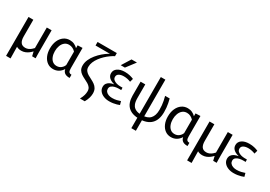

<svg xmlns="http://www.w3.org/2000/svg" viewBox="28 -1825 4362 3097"><g transform="rotate(30 2209.0 -277.0)"><path d="M250.7 10.8Q193.9 10.8 156.2 -14.4Q118.4 -39.6 99.9 -87.7Q81.4 -135.8 81.4 -203.5V-520H171.1V-207.8Q171.1 -137.6 197.7 -99.8Q224.3 -62.1 283.6 -62.1Q313.3 -62.1 339.1 -73.8Q365 -85.4 386.1 -102.8Q407.2 -120.2 421.9 -137.3V-520H511.6V-144.5Q511.6 -102.3 512.1 -67.3Q512.6 -32.3 513.9 0H449.1L430.5 -78.7H427.9Q410.1 -58.1 383.1 -37.1Q356 -16.1 322.2 -2.7Q288.5 10.8 250.7 10.8ZM81.4 204V-263H157.1L164.8 204Z M841.4 10.8Q779.8 10.8 733.2 -22.8Q686.5 -56.4 660.1 -116.5Q633.7 -176.6 633.7 -255.2Q633.7 -336.6 660.7 -398.4Q687.7 -460.2 736.4 -495.5Q785.2 -530.8 849.4 -530.8Q895.9 -530.8 933.7 -512.5Q971.5 -494.2 994.2 -469.2H996.2V-520L1085.8 -523.4V-146.4Q1085.8 -123.4 1089.1 -103.4Q1092.3 -83.3 1105.6 -71.2Q1118.8 -59 1147.5 -59.4V0Q1121.1 1.2 1098.6 -3.3Q1076.1 -7.8 1059.2 -18.2Q1042.3 -28.7 1030.9 -45.6Q1019.6 -62.6 1015.1 -86.7H1013.1Q983.4 -40 939.9 -14.6Q896.3 10.8 841.4 10.8ZM866.7 -61.3Q916.3 -61.3 950.4 -89.8Q984.6 -118.3 996.2 -154.3V-402.8Q974.4 -427.1 943.1 -443.3Q911.7 -459.4 874.7 -459.4Q826.3 -459.4 792.8 -431.6Q759.3 -403.7 742.1 -357.7Q724.9 -311.6 724.9 -255.9Q724.9 -200.5 741.8 -156.2Q758.7 -111.8 790.4 -86.6Q822.1 -61.3 866.7 -61.3Z M1247.7 -728V-662.2H1586.1L1586.7 -694.7Q1546.9 -681.2 1498.9 -652.7Q1450.9 -624.2 1403.4 -583.4Q1355.8 -542.7 1315.9 -493.5Q1275.9 -444.3 1251.9 -390Q1227.8 -335.8 1227.8 -279.9Q1227.8 -230.5 1248 -198.2Q1268.1 -166 1299.8 -144.6Q1331.4 -123.1 1366.9 -106.4Q1402.4 -89.8 1434.1 -70.9Q1465.7 -52.1 1485.9 -25.3Q1506 1.6 1506 43.2Q1506 77.2 1496 114.6Q1485.9 152 1458.1 204H1546.7Q1576.7 150 1587.7 108Q1598.7 66 1598.7 31.4Q1598.7 -22.3 1578.6 -57.2Q1558.4 -92.1 1526.6 -114.6Q1494.7 -137.2 1458.9 -154.8Q1423 -172.5 1391.1 -191.3Q1359.3 -210.1 1339.1 -237.4Q1319 -264.7 1319 -307.1Q1319 -352.7 1337.3 -397.3Q1355.6 -441.9 1386.4 -483.3Q1417.1 -524.7 1455 -560.8Q1492.9 -596.8 1532 -624.5Q1571 -652.2 1606.1 -670.1V-728Z M1885.9 8Q1829.3 8 1782.2 -10.9Q1735.1 -29.8 1707.5 -64.3Q1679.8 -98.7 1679.8 -143.7Q1679.8 -181.3 1698.5 -207.3Q1717.2 -233.2 1748.8 -248.4Q1780.5 -263.7 1819.7 -269.4V-271.4Q1755.8 -287.4 1721.4 -320.2Q1687.1 -352.9 1687.1 -400.6Q1687.1 -460.7 1738.2 -495.7Q1789.4 -530.8 1874.3 -530.8Q1925.2 -530.8 1967.5 -520.5Q2009.8 -510.2 2039.8 -496.6L2022.4 -434.1Q1997.6 -444.7 1964.5 -452.4Q1931.3 -460.1 1894.8 -460.1Q1841.4 -460.1 1806.7 -440.7Q1772 -421.3 1772 -381.9Q1772 -349.2 1795.8 -329Q1819.5 -308.8 1854.1 -299.6Q1888.6 -290.5 1920.3 -290.5H1964.4L1966.4 -246.4H1918Q1884.9 -246.4 1850.1 -238.1Q1815.3 -229.8 1791.6 -210.2Q1767.9 -190.6 1767.9 -156.5Q1767.9 -127.2 1785.6 -105.8Q1803.2 -84.4 1833.8 -73.2Q1864.3 -61.9 1901.1 -61.9Q1946.8 -61.9 1986.2 -71.3Q2025.7 -80.6 2052.1 -90.8L2069.8 -27.7Q2050.4 -19.5 2021.7 -11Q1993.1 -2.6 1958.2 2.7Q1923.4 8 1885.9 8ZM1758.6 -590 1863 -757.8H1963.8L1836.1 -590Z M2447.1 10.8Q2387.7 10.8 2343.7 -1Q2299.7 -12.8 2269.2 -33.6Q2238.7 -54.4 2219 -81.1Q2199.3 -107.7 2188.7 -138Q2178.1 -168.3 2173.6 -199.5Q2169.2 -230.6 2169.2 -259.4V-520H2256.4V-263.7Q2256.4 -231.3 2262 -196.1Q2267.6 -160.8 2286.7 -130.3Q2305.8 -99.8 2344.9 -81Q2383.9 -62.1 2452 -62.1Q2558.9 -62.1 2609.5 -116.6Q2660.1 -171 2660.1 -279.1Q2660.1 -322.7 2656.5 -361.1Q2652.9 -399.4 2645.2 -438.2Q2637.4 -476.9 2625.8 -520H2710.8Q2721.6 -478.5 2728.8 -440.9Q2736.1 -403.2 2739.7 -365.2Q2743.3 -327.2 2743.3 -282.9Q2743.3 -139.4 2668.7 -64.3Q2594.1 10.8 2447.1 10.8ZM2414.3 204V-748H2498.9V204Z M3037.4 10.8Q2975.8 10.8 2929.2 -22.8Q2882.5 -56.4 2856.1 -116.5Q2829.7 -176.6 2829.7 -255.2Q2829.7 -336.6 2856.7 -398.4Q2883.7 -460.2 2932.4 -495.5Q2981.2 -530.8 3045.4 -530.8Q3091.9 -530.8 3129.7 -512.5Q3167.5 -494.2 3190.2 -469.2H3192.2V-520L3281.8 -523.4V-146.4Q3281.8 -123.4 3285.1 -103.4Q3288.3 -83.3 3301.6 -71.2Q3314.8 -59 3343.5 -59.4V0Q3317.1 1.2 3294.6 -3.3Q3272.1 -7.8 3255.2 -18.2Q3238.3 -28.7 3226.9 -45.6Q3215.6 -62.6 3211.1 -86.7H3209.1Q3179.4 -40 3135.9 -14.6Q3092.3 10.8 3037.4 10.8ZM3062.7 -61.3Q3112.3 -61.3 3146.4 -89.8Q3180.6 -118.3 3192.2 -154.3V-402.8Q3170.4 -427.1 3139.1 -443.3Q3107.7 -459.4 3070.7 -459.4Q3022.3 -459.4 2988.8 -431.6Q2955.3 -403.7 2938.1 -357.7Q2920.9 -311.6 2920.9 -255.9Q2920.9 -200.5 2937.8 -156.2Q2954.7 -111.8 2986.4 -86.6Q3018.1 -61.3 3062.7 -61.3Z M3622.7 10.8Q3565.9 10.8 3528.2 -14.4Q3490.4 -39.6 3471.9 -87.7Q3453.4 -135.8 3453.4 -203.5V-520H3543.1V-207.8Q3543.1 -137.6 3569.7 -99.8Q3596.3 -62.1 3655.6 -62.1Q3685.3 -62.1 3711.1 -73.8Q3737 -85.4 3758.1 -102.8Q3779.2 -120.2 3793.9 -137.3V-520H3883.6V-144.5Q3883.6 -102.3 3884.1 -67.3Q3884.6 -32.3 3885.9 0H3821.1L3802.5 -78.7H3799.9Q3782.1 -58.1 3755.1 -37.1Q3728 -16.1 3694.2 -2.7Q3660.5 10.8 3622.7 10.8ZM3453.4 204V-263H3529.1L3536.8 204Z M4202.9 8Q4146.3 8 4099.2 -10.9Q4052.1 -29.8 4024.5 -64.3Q3996.8 -98.7 3996.8 -143.7Q3996.8 -181.3 4015.5 -207.3Q4034.2 -233.2 4065.8 -248.4Q4097.5 -263.7 4136.7 -269.4V-271.4Q4072.8 -287.4 4038.4 -320.2Q4004.1 -352.9 4004.1 -400.6Q4004.1 -460.7 4055.2 -495.7Q4106.4 -530.8 4191.3 -530.8Q4242.2 -530.8 4284.5 -520.5Q4326.8 -510.2 4356.8 -496.6L4339.4 -434.1Q4314.6 -444.7 4281.5 -452.4Q4248.3 -460.1 4211.8 -460.1Q4158.4 -460.1 4123.7 -440.7Q4089 -421.3 4089 -381.9Q4089 -349.2 4112.8 -329Q4136.5 -308.8 4171.1 -299.6Q4205.6 -290.5 4237.3 -290.5H4281.4L4283.4 -246.4H4235Q4201.9 -246.4 4167.1 -238.1Q4132.3 -229.8 4108.6 -210.2Q4084.9 -190.6 4084.9 -156.5Q4084.9 -127.2 4102.6 -105.8Q4120.2 -84.4 4150.8 -73.2Q4181.3 -61.9 4218.1 -61.9Q4263.8 -61.9 4303.2 -71.3Q4342.7 -80.6 4369.1 -90.8L4386.8 -27.7Q4367.4 -19.5 4338.7 -11Q4310.1 -2.6 4275.2 2.7Q4240.4 8 4202.9 8Z"/></g></svg>

Font: Murecho Thin
Style: Regular
Weight: 100
Designer: Neil Summerour
Foundry: Positype
Version: Version 1.010